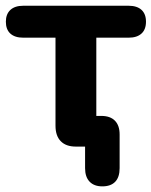

<svg xmlns="http://www.w3.org/2000/svg" viewBox="-22 -510 527 668"><path d="M274 75V-19L295.5 0H241.7Q207.6 0 189.4 -18.7Q171.1 -37.3 171.1 -72.4V-378.9H58.8Q29.7 -378.9 14 -393.2Q-1.6 -407.4 -1.6 -434.5Q-1.6 -460.7 14 -475.4Q29.7 -490 58.8 -490H425.5Q454.6 -490 470.2 -475.8Q485.9 -461.5 485.9 -434.5Q485.9 -407.4 470.2 -393.2Q454.6 -378.9 425.5 -378.9H313.1V-88.9L296.9 -106.7H330.4Q361.7 -106.7 377.9 -90Q394.2 -73.4 394.2 -42.1V75Q394.2 106.5 378.7 122.5Q363.3 138.4 334 138.4Q305.5 138.4 289.8 122.1Q274 105.7 274 75Z"/></svg>

Font: SN Pro Thin
Style: Regular
Weight: 200
Designer: Tobias Whetton
Foundry: Supernotes
Version: Version 1.003;Glyphs 3.3 (3324)